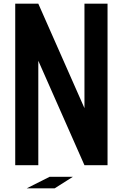

<svg xmlns="http://www.w3.org/2000/svg" viewBox="-20 -895 665 1040"><path d="M375 62.5 276.4 125H125L249 62.5ZM437.5 -309.1V-875H562.5V0H437.5L187.5 -565.9V0H62.5V-875H187.5Z"/></svg>

Font: Oldtimer
Style: Regular
Weight: 400
Designer: GGBotNet
Foundry: GGBotNet
Version: 1.00